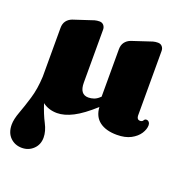

<svg xmlns="http://www.w3.org/2000/svg" viewBox="-133 -592 895 936"><g transform="rotate(20 315.0 -123.5)"><path d="M493 12.5Q436.5 12.5 403.5 -12.2Q370.5 -37 367.5 -86Q309 -33 264.5 -10.2Q220 12.5 183 12.5Q139 12.5 107.5 -11.5Q124.5 41 143.8 77.8Q163 114.5 163 147.5Q163 184 138.8 207.2Q114.5 230.5 80 230.5Q43.5 230.5 19.2 206.5Q-5 182.5 -5 140.5Q-5 112.5 9.5 73.8Q24 35 39.2 -15.5Q54.5 -66 57.5 -130.5V-132V-383.5Q57.5 -405.5 68 -419.8Q78.5 -434 97 -441L170 -465Q189 -472 200.8 -475.2Q212.5 -478.5 226 -478.5Q239.5 -478.5 247.5 -469.2Q255.5 -460 255.5 -446.5V-172Q255.5 -111 300.5 -111Q315 -111 329.2 -116Q343.5 -121 357 -134L360.5 -137V-383Q360.5 -405 371.2 -419.5Q382 -434 400.5 -441L473 -465Q492 -472 503.8 -475.2Q515.5 -478.5 529 -478.5Q543 -478.5 551 -469.2Q559 -460 559 -446.5V-111.5Q559 -102.5 563.2 -96.5Q567.5 -90.5 577 -90.5Q587.5 -90.5 592 -98.5Q596.5 -106.5 604 -106.5Q613 -106.5 618.2 -100Q623.5 -93.5 623.5 -84.5Q623.5 -63.5 609 -41Q594.5 -18.5 565.5 -3Q536.5 12.5 493 12.5Z"/></g></svg>

Font: Fraunces 72pt S050 Black
Style: Regular
Weight: 900
Version: Version 1.000; ttfautohint (v1.8.3)